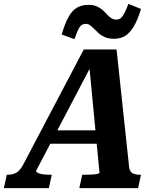

<svg xmlns="http://www.w3.org/2000/svg" viewBox="-73 -970 817 990"><path d="M185 -298H451L445 -229H160ZM386 -644 403 -642 113 -89Q113 -84 121.5 -79Q130 -74 146 -71.5Q162 -69 182 -69H194L179 0H-53L-38 -69H-33Q-8 -69 10.5 -79Q29 -89 46 -120L359 -715H528L592 -116Q594 -87 608.5 -78Q623 -69 649 -69H654L639 0H336L351 -69H364Q385 -69 402 -70Q419 -71 429 -73.5Q439 -76 440 -79ZM514 -770Q488 -770 469 -778Q450 -786 437 -797.5Q424 -809 413.5 -820Q403 -831 392.5 -839Q382 -847 369 -847Q348 -847 336.5 -828.5Q325 -810 311 -768L245 -792Q261 -847 279.5 -881Q298 -915 323 -930Q348 -945 383 -945Q408 -945 425.5 -937.5Q443 -930 456 -918.5Q469 -907 479 -895.5Q489 -884 500.5 -876.5Q512 -869 527 -869Q542 -869 551.5 -878Q561 -887 570 -905Q579 -923 589 -950L654 -924Q637 -867 616.5 -833Q596 -799 571.5 -784.5Q547 -770 514 -770Z"/></svg>

Font: Roboto Serif SemiBold
Style: Italic
Weight: 600
Italic angle: -10°
Version: Version 1.007